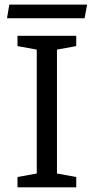

<svg xmlns="http://www.w3.org/2000/svg" viewBox="-20 -801 402 821"><path d="M54.8 0V-44.1L137.2 -59.1V-588.9L54.8 -603.9V-648H306V-603.9L223.6 -588.9V-59.1L306 -44.1V0ZM10 -723 19.8 -781.3H352.4L341.8 -723Z"/></svg>

Font: Faustina Light
Style: Regular
Weight: 300
Designer: Alfonso Garcia
Foundry: http://www.omnibus-type.com
Version: Version 1.200